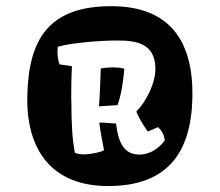

<svg xmlns="http://www.w3.org/2000/svg" viewBox="-20 -777 719 628"><path d="M333.5 -168.5C527.3 -168.5 606.4 -276.4 609.4 -461.9C611.8 -640.6 537.1 -756.8 343.8 -756.8C141.1 -756.8 72.8 -650.4 69.3 -461.9C65.9 -287.1 148.9 -168.5 333.5 -168.5ZM225.1 -277.3C216.3 -317.4 213.4 -377 213.4 -449.2L212.9 -449.7C212.9 -486.3 213.4 -526.4 215.3 -560.5L174.8 -566.4C169.9 -579.1 168 -594.2 168 -606.4C168 -612.3 168.5 -618.7 168.9 -624C213.4 -637.2 308.6 -644.5 362.8 -644.5C420.4 -644.5 488.3 -638.2 488.3 -551.8C488.3 -503.4 457 -443.4 425.8 -412.1C432.6 -396.5 439.9 -379.9 463.4 -346.7L497.1 -361.3C509.3 -349.6 516.6 -335.9 519 -317.9C519 -317.9 488.3 -271.5 436.5 -271.5C418.9 -271.5 400.4 -275.9 386.2 -292.5C368.2 -314 362.8 -348.6 359.4 -373C341.3 -373.5 315.9 -377 304.7 -376C309.1 -339.8 316.4 -308.6 320.3 -285.6C305.7 -277.3 270 -272 253.4 -272C242.2 -272 233.4 -273.9 225.1 -277.3ZM303.7 -429.2C322.8 -430.2 352.1 -432.1 364.3 -433.1C377.4 -468.8 382.3 -508.3 386.7 -551.3C384.8 -553.7 369.6 -556.6 345.7 -556.6C335.9 -556.6 322.8 -555.2 309.6 -553.2C308.6 -520 306.6 -464.4 303.7 -429.2Z"/></svg>

Font: Kavoon
Style: Regular
Weight: 400
Designer: Viktoriya Grabowska
Foundry: Viktoriya Grabowska
Version: Version 1.002